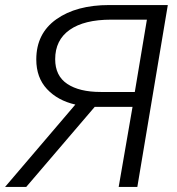

<svg xmlns="http://www.w3.org/2000/svg" viewBox="-55 -742 702 762"><path d="M471 -318H323H321L49 0H-35L244 -327Q174 -343 131.5 -388.5Q89 -434 89 -506Q89 -609 168.5 -665.5Q248 -722 379 -722H611L490 0H416ZM480 -377 528 -664H386Q279 -664 221.5 -623.5Q164 -583 164 -507Q164 -441 212 -409Q260 -377 345 -377Z"/></svg>

Font: Nebula Sans Book
Style: Regular
Weight: 400
Italic angle: -9°
Designer: Paul D. Hunt for Adobe (as Source Sans)
Foundry: Nebula Entertainment & Broadcasting LLC
Version: Version 1.010